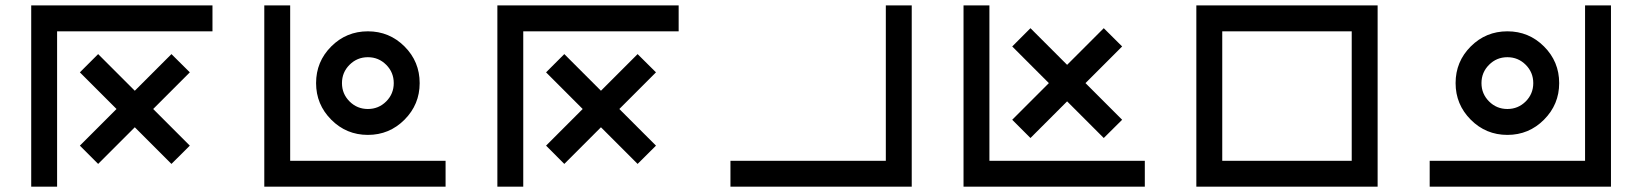

<svg xmlns="http://www.w3.org/2000/svg" viewBox="-20 -704 6192 724"><path d="M781.2 -683.6V-585.9H195.3V0H97.7V-683.6ZM557.6 -293 695.8 -154.8 626.5 -85.9 488.3 -224.1 350.1 -85.9 281.2 -154.8 419.4 -293 281.2 -431.2 350.1 -500 488.3 -361.8 626.5 -500 695.8 -431.2Z M976.6 -683.6H1074.2V-97.7H1660.2V0H976.6ZM1464.8 -390.6Q1464.8 -431.2 1436.3 -459.7Q1407.7 -488.3 1367.2 -488.3Q1326.7 -488.3 1298.1 -459.7Q1269.5 -431.2 1269.5 -390.6Q1269.5 -350.1 1298.1 -321.5Q1326.7 -293 1367.2 -293Q1407.7 -293 1436.3 -321.5Q1464.8 -350.1 1464.8 -390.6ZM1367.2 -195.3Q1286.1 -195.3 1229 -252.7Q1171.9 -310.1 1171.9 -390.6Q1171.9 -471.7 1229 -528.8Q1286.1 -585.9 1367.2 -585.9Q1448.2 -585.9 1505.4 -528.8Q1562.5 -471.7 1562.5 -390.6Q1562.5 -310.1 1505.4 -252.7Q1448.2 -195.3 1367.2 -195.3Z M2539.1 -683.6V-585.9H1953.1V0H1855.5V-683.6ZM2315.4 -293 2453.6 -154.8 2384.3 -85.9 2246.1 -224.1 2107.9 -85.9 2039.1 -154.8 2177.2 -293 2039.1 -431.2 2107.9 -500 2246.1 -361.8 2384.3 -500 2453.6 -431.2Z M2734.4 0V-97.7H3320.3V-683.6H3418V0Z M3613.3 -683.6H3710.9V-97.7H4296.9V0H3613.3ZM4073.2 -390.6 4211.4 -252.4 4142.1 -183.6 4003.9 -321.8 3865.7 -183.6 3796.9 -252.4 3935.1 -390.6 3796.9 -528.8 3865.7 -597.7 4003.9 -459.5 4142.1 -597.7 4211.4 -528.8Z M4588.9 -585.9V-97.7H5077.1V-585.9ZM4491.2 -683.6H5174.8V0H4491.2Z M5371.1 0V-97.7H5957V-683.6H6054.7V0ZM5761.7 -390.6Q5761.7 -431.2 5733.2 -459.7Q5704.6 -488.3 5664.1 -488.3Q5623.5 -488.3 5595 -459.7Q5566.4 -431.2 5566.4 -390.6Q5566.4 -350.1 5595 -321.5Q5623.5 -293 5664.1 -293Q5704.6 -293 5733.2 -321.5Q5761.7 -350.1 5761.7 -390.6ZM5664.1 -195.3Q5583 -195.3 5525.9 -252.7Q5468.8 -310.1 5468.8 -390.6Q5468.8 -471.7 5525.9 -528.8Q5583 -585.9 5664.1 -585.9Q5745.1 -585.9 5802.2 -528.8Q5859.4 -471.7 5859.4 -390.6Q5859.4 -310.1 5802.2 -252.7Q5745.1 -195.3 5664.1 -195.3Z"/></svg>

Font: BabelStone Club Penguin
Style: Regular
Weight: 400
Designer: Andrew West
Foundry: BabelStone
Version: Version 1.02 November 6, 2013